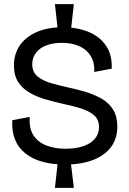

<svg xmlns="http://www.w3.org/2000/svg" viewBox="-20 -791 618 923"><path d="M258 -646 244 -771H335L321 -646ZM244 112 258 -13H320L335 112ZM292 0Q232 0 183.5 -13.5Q135 -27 101.5 -54Q68 -81 52 -120.5Q36 -160 39 -213L123 -229Q119 -173 141.5 -139.5Q164 -106 204.5 -91Q245 -76 295 -76Q345 -76 381 -88.5Q417 -101 436.5 -124.5Q456 -148 456 -180Q456 -217 431.5 -237.5Q407 -258 368.5 -270Q330 -282 286 -291Q242 -301 200 -313Q158 -325 123 -345Q88 -365 67.5 -396.5Q47 -428 47 -477Q47 -532 75.5 -573Q104 -614 156.5 -637Q209 -660 281 -660Q351 -660 405 -638Q459 -616 489.5 -571.5Q520 -527 517 -461L433 -445Q435 -479 424.5 -505Q414 -531 393 -549Q372 -567 342.5 -576Q313 -585 277 -585Q234 -585 202 -572.5Q170 -560 152.5 -536.5Q135 -513 135 -483Q135 -445 160 -424Q185 -403 225 -391.5Q265 -380 310 -370Q353 -361 394 -348.5Q435 -336 469.5 -316Q504 -296 524 -263.5Q544 -231 544 -183Q544 -125 514 -84.5Q484 -44 427.5 -22Q371 0 292 0Z"/></svg>

Font: Bricolage Grotesque 72pt
Style: Regular
Weight: 400
Version: Version 1.001;gftools[0.9.33.dev8+g029e19f]